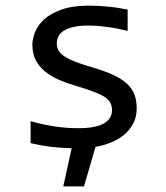

<svg xmlns="http://www.w3.org/2000/svg" viewBox="-20 -519 590 683"><path d="M466.3 -133.8Q466.3 -103 453.9 -79.6Q441.4 -56.2 421.1 -39.3Q400.9 -22.5 374.5 -12Q348.1 -1.5 319.8 3.4L278.8 144H205.1L234.9 8.3Q193.8 7.3 158.4 2.9Q123 -1.5 88.9 -9.8V-87.9Q131.8 -75.7 174.3 -69.3Q216.8 -63 258.8 -63Q319.8 -63 349.1 -79.6Q378.4 -96.2 378.4 -127Q378.4 -140.1 373.8 -150.6Q369.1 -161.1 356.9 -170.7Q344.7 -180.2 319.1 -190.4Q293.5 -200.7 249 -213.9Q215.8 -223.6 187.7 -236.1Q159.7 -248.5 139.2 -265.6Q118.7 -282.7 106.9 -305.7Q95.2 -328.6 95.2 -359.9Q95.2 -380.4 104.7 -404.8Q114.3 -429.2 137.2 -450.2Q160.2 -471.2 199.2 -485.1Q238.3 -499 296.9 -499Q325.7 -499 360.8 -495.8Q396 -492.7 434.1 -484.9V-409.2Q394 -418.9 358.2 -423.6Q322.3 -428.2 295.9 -428.2Q264.2 -428.2 242.4 -423.3Q220.7 -418.5 207.3 -409.9Q193.8 -401.4 188 -389.9Q182.1 -378.4 182.1 -365.2Q182.1 -352.1 187.3 -341.3Q192.4 -330.6 206.3 -320.6Q220.2 -310.5 245.1 -300.5Q270 -290.5 310.1 -278.8Q353.5 -266.1 383.3 -252.2Q413.1 -238.3 431.6 -221.2Q450.2 -204.1 458.3 -182.6Q466.3 -161.1 466.3 -133.8Z"/></svg>

Font: Code New Roman
Style: Regular
Weight: 400
Monospace: yes
Designer: Sam Radian
Foundry: Code New Roman
Version: Version 2.00 November 29, 2014